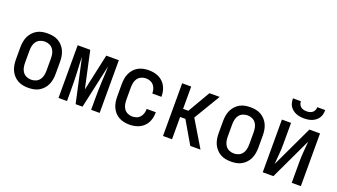

<svg xmlns="http://www.w3.org/2000/svg" viewBox="-63 -1256 3126 1780"><g transform="rotate(20 1500.0 -366.0)"><path d="M250 8Q223 8 196 3Q169 -2 145.5 -15.5Q122 -29 103.5 -49.5Q85 -70 74 -94.5Q63 -119 58.5 -146Q54 -173 54 -200V-320Q54 -347 58.5 -374Q63 -401 74 -425.5Q85 -450 103.5 -470.5Q122 -491 145.5 -504.5Q169 -518 196 -523Q223 -528 250 -528Q277 -528 304 -523Q331 -518 354.5 -504.5Q378 -491 396.5 -470.5Q415 -450 426 -425.5Q437 -401 441.5 -374Q446 -347 446 -320V-200Q446 -173 441.5 -146Q437 -119 426 -94.5Q415 -70 396.5 -49.5Q378 -29 354.5 -15.5Q331 -2 304 3Q277 8 250 8ZM250 -72Q274 -72 296 -81.5Q318 -91 332 -110Q346 -129 351 -152.5Q356 -176 356 -200V-320Q356 -344 351 -367.5Q346 -391 332 -410Q318 -429 296 -438.5Q274 -448 250 -448Q226 -448 204 -438.5Q182 -429 168 -410Q154 -391 149 -367.5Q144 -344 144 -320V-200Q144 -176 149 -152.5Q154 -129 168 -110Q182 -91 204 -81.5Q226 -72 250 -72Z M547 0V-520H671L750 -157L829 -520H953V0H869V-104Q869 -150 870 -195.5Q871 -241 873 -286L876 -338Q877 -362 878 -385.5Q879 -409 879 -433L784 0H716L621 -433Q621 -409 622 -385.5Q623 -362 624 -338L627 -286Q629 -241 630 -195.5Q631 -150 631 -104V0Z M1247 8Q1220 8 1193.5 2.5Q1167 -3 1143.5 -16Q1120 -29 1102 -49.5Q1084 -70 1073 -95Q1062 -120 1058 -146.5Q1054 -173 1054 -200V-320Q1054 -347 1058 -373.5Q1062 -400 1073 -425Q1084 -450 1102 -470.5Q1120 -491 1143.5 -504Q1167 -517 1193.5 -522.5Q1220 -528 1247 -528Q1272 -528 1297 -523.5Q1322 -519 1345 -508Q1368 -497 1386.5 -479.5Q1405 -462 1417 -439.5Q1429 -417 1434.5 -392.5Q1440 -368 1440 -342V-336H1350V-340Q1350 -361 1343.5 -381.5Q1337 -402 1323 -418Q1309 -434 1288.5 -441Q1268 -448 1247 -448Q1224 -448 1202 -438Q1180 -428 1166.5 -409Q1153 -390 1148.5 -366.5Q1144 -343 1144 -320V-200Q1144 -177 1148.5 -153.5Q1153 -130 1166.5 -111Q1180 -92 1202 -82Q1224 -72 1247 -72Q1268 -72 1288.5 -79Q1309 -86 1323 -102Q1337 -118 1343.5 -138.5Q1350 -159 1350 -180V-184H1440V-178Q1440 -152 1434.5 -127.5Q1429 -103 1417 -80.5Q1405 -58 1386.5 -40.5Q1368 -23 1345 -12Q1322 -1 1297 3.5Q1272 8 1247 8Z M1578 0V-520H1667V-300H1719L1847 -520H1948L1792 -260L1948 0H1847L1719 -220H1667V0Z M2250 8Q2223 8 2196 3Q2169 -2 2145.5 -15.5Q2122 -29 2103.5 -49.5Q2085 -70 2074 -94.5Q2063 -119 2058.5 -146Q2054 -173 2054 -200V-320Q2054 -347 2058.5 -374Q2063 -401 2074 -425.5Q2085 -450 2103.5 -470.5Q2122 -491 2145.5 -504.5Q2169 -518 2196 -523Q2223 -528 2250 -528Q2277 -528 2304 -523Q2331 -518 2354.5 -504.5Q2378 -491 2396.5 -470.5Q2415 -450 2426 -425.5Q2437 -401 2441.5 -374Q2446 -347 2446 -320V-200Q2446 -173 2441.5 -146Q2437 -119 2426 -94.5Q2415 -70 2396.5 -49.5Q2378 -29 2354.5 -15.5Q2331 -2 2304 3Q2277 8 2250 8ZM2250 -72Q2274 -72 2296 -81.5Q2318 -91 2332 -110Q2346 -129 2351 -152.5Q2356 -176 2356 -200V-320Q2356 -344 2351 -367.5Q2346 -391 2332 -410Q2318 -429 2296 -438.5Q2274 -448 2250 -448Q2226 -448 2204 -438.5Q2182 -429 2168 -410Q2154 -391 2149 -367.5Q2144 -344 2144 -320V-200Q2144 -176 2149 -152.5Q2154 -129 2168 -110Q2182 -91 2204 -81.5Q2226 -72 2250 -72Z M2562 0V-520H2652V-312Q2652 -261 2647.5 -210.5Q2643 -160 2639 -109L2833 -520H2938V0H2848V-208Q2848 -259 2852.5 -309.5Q2857 -360 2861 -411L2667 0ZM2750 -600Q2730 -600 2710 -603Q2690 -606 2671.5 -613.5Q2653 -621 2637 -633.5Q2621 -646 2610 -663Q2599 -680 2595 -700Q2591 -720 2591 -740H2669Q2669 -725 2675 -710.5Q2681 -696 2693 -686.5Q2705 -677 2720 -673.5Q2735 -670 2750 -670Q2765 -670 2780 -673.5Q2795 -677 2807 -686.5Q2819 -696 2825 -710.5Q2831 -725 2831 -740H2909Q2909 -720 2905 -700Q2901 -680 2890 -663Q2879 -646 2863 -633.5Q2847 -621 2828.5 -613.5Q2810 -606 2790 -603Q2770 -600 2750 -600Z"/></g></svg>

Font: Iosevka Custom Medium
Style: Regular
Weight: 500
Monospace: yes
Designer: Belleve Invis
Foundry: Belleve Invis
Version: Version 32.5.0; ttfautohint (v1.8.4)